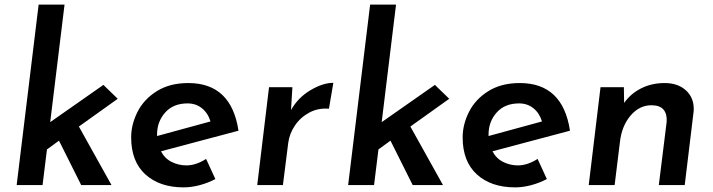

<svg xmlns="http://www.w3.org/2000/svg" viewBox="-20 -800 3083 830"><path d="M321 -253 462 0H331L235 -192L183 -154L164 0H52L147 -780H259L197 -272L427 -433L489 -373Z M871 -113 911 -26Q879 -9 843 0.5Q807 10 774 10Q670 10 608.5 -46Q547 -102 547 -206Q547 -262 574.5 -316.5Q602 -371 658 -406Q714 -441 794 -441Q980 -441 1011 -235L676 -146Q692 -115 722 -100Q752 -85 786 -85Q827 -85 871 -113ZM659 -219V-212L890 -275Q879 -311 853 -332Q827 -353 791 -353Q729 -353 694 -313.5Q659 -274 659 -219Z M1238 -324Q1268 -378 1322 -410Q1376 -442 1421 -442L1402 -330Q1356 -334 1317.5 -313.5Q1279 -293 1255 -257.5Q1231 -222 1226 -182L1203 0H1092L1143 -423H1244Z M1754 -253 1895 0H1764L1668 -192L1616 -154L1597 0H1485L1580 -780H1692L1630 -272L1860 -433L1922 -373Z M2304 -113 2344 -26Q2312 -9 2276 0.5Q2240 10 2207 10Q2103 10 2041.5 -46Q1980 -102 1980 -206Q1980 -262 2007.5 -316.5Q2035 -371 2091 -406Q2147 -441 2227 -441Q2413 -441 2444 -235L2109 -146Q2125 -115 2155 -100Q2185 -85 2219 -85Q2260 -85 2304 -113ZM2092 -219V-212L2323 -275Q2312 -311 2286 -332Q2260 -353 2224 -353Q2162 -353 2127 -313.5Q2092 -274 2092 -219Z M2979 -329Q2979 -319 2978 -314L2940 0H2828L2862 -274Q2864 -308 2848 -326.5Q2832 -345 2796 -345Q2744 -345 2706 -300.5Q2668 -256 2660 -187L2637 0H2525L2576 -423H2677L2678 -355Q2706 -395 2751.5 -418Q2797 -441 2853 -441Q2910 -441 2944.5 -410Q2979 -379 2979 -329Z"/></svg>

Font: Josefin Sans SemiBold
Style: Italic
Weight: 600
Italic angle: -7°
Designer: Santiago Orozco
Foundry: Typemade
Version: Version 2.000